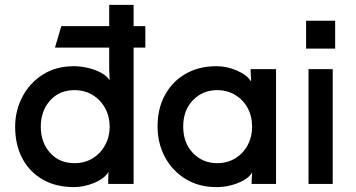

<svg xmlns="http://www.w3.org/2000/svg" viewBox="-20 -753 1459 786"><path d="M283 13Q209 13 155 -18Q101 -49 71.5 -104.5Q42 -160 42 -234Q42 -300 71.5 -356.5Q101 -413 155 -447.5Q209 -482 283 -482Q310 -482 340 -475Q370 -468 394 -455Q418 -442 429 -424L427 -467V-558H205L231 -646H427V-733H527V-646H575V-558H527V0H423V-9L424 -49Q408 -22 366 -4.5Q324 13 283 13ZM285 -384Q223 -384 185 -341.5Q147 -299 147 -234Q147 -170 185 -127.5Q223 -85 285 -85Q327 -85 359.5 -105Q392 -125 410.5 -159Q429 -193 429 -234Q429 -276 410.5 -310Q392 -344 359.5 -364Q327 -384 285 -384Z M866 -482Q910 -482 951.5 -463.5Q993 -445 1008 -419L1006 -459V-470H1110V0H1010V-7L1012 -47Q1002 -29 978.5 -15.5Q955 -2 925.5 5.5Q896 13 866 13Q794 13 739.5 -20.5Q685 -54 655 -110.5Q625 -167 625 -235Q625 -310 656 -365.5Q687 -421 741 -451.5Q795 -482 866 -482ZM869 -85Q910 -85 942.5 -104.5Q975 -124 993.5 -158Q1012 -192 1012 -235Q1012 -278 993.5 -311.5Q975 -345 942.5 -364.5Q910 -384 869 -384Q810 -384 770 -343Q730 -302 730 -235Q730 -168 770 -126.5Q810 -85 869 -85Z M1233 -668H1352V-554H1233ZM1342 -470V0H1243V-470Z"/></svg>

Font: Kreadon Light
Style: Bold
Weight: 600
Designer: Reiya WATANABE
Foundry: StudioGnu
Version: Version 1.003; ttfautohint (v1.8.4.7-5d5b);gftools[0.9.32]